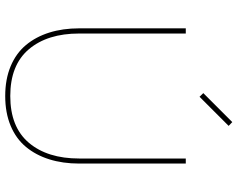

<svg xmlns="http://www.w3.org/2000/svg" viewBox="-108 -802 920 744"><g transform="rotate(90 352.0 -430.0)"><path d="M453.1 -870.1 467.8 -856 355 -743.2 340.8 -757.8ZM613.8 -689.9V-276.9Q613.8 -213.4 597.4 -161.1Q581.1 -108.9 549.3 -70.6Q517.6 -32.2 467.3 -11.2Q417 9.8 352.1 9.8Q287.1 9.8 236.8 -11.2Q186.5 -32.2 154.5 -70.6Q122.6 -108.9 106.2 -161.1Q89.8 -213.4 89.8 -276.9V-689.9H109.9V-276.9Q109.9 -153.8 170.9 -81.8Q231.9 -9.8 352.1 -9.8Q472.2 -9.8 533.2 -81.8Q594.2 -153.8 594.2 -276.9V-689.9Z"/></g></svg>

Font: Genome Thin
Style: Regular
Weight: 250
Designer: Alfredo Marco Pradil
Version: Version 1.001